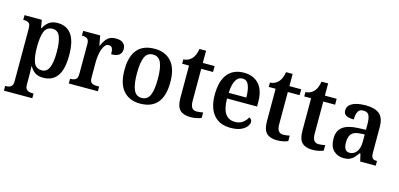

<svg xmlns="http://www.w3.org/2000/svg" viewBox="-76 -1157 3921 1887"><g transform="rotate(15 1884.5 -213.5)"><path d="M14 233V185H23Q39 185 55 180.5Q71 176 81.5 161.5Q92 147 92 117V-419Q92 -464 73.5 -476Q55 -488 27 -488H18V-536H194L208 -454H212Q232 -495 266 -520.5Q300 -546 354 -546Q446 -546 495 -479Q544 -412 544 -267Q544 -123 495 -56Q446 11 353 11Q302 11 270 -10.5Q238 -32 218 -68H214Q217 -11 217 45V119Q217 148 228 162Q239 176 254.5 180.5Q270 185 286 185H303V233ZM322 -56Q373 -56 395.5 -110Q418 -164 418 -268Q418 -371 396 -424.5Q374 -478 322 -478Q261 -478 239 -424Q217 -370 217 -268Q217 -163 239 -109.5Q261 -56 322 -56Z M612 0V-48H616Q647 -48 667.5 -60.5Q688 -73 688 -120V-420Q688 -464 668.5 -476Q649 -488 619 -488H615V-536H788L806 -437H810Q831 -487 860 -517Q889 -547 947 -547Q998 -547 1022 -524.5Q1046 -502 1046 -465Q1046 -385 940 -385Q940 -426 930.5 -446Q921 -466 894 -466Q873 -466 857.5 -447.5Q842 -429 832 -399.5Q822 -370 817.5 -336.5Q813 -303 813 -273V-115Q813 -71 832.5 -59.5Q852 -48 881 -48H908V0Z M1338 10Q1230 10 1168 -59.5Q1106 -129 1106 -270Q1106 -410 1165.5 -479Q1225 -548 1341 -548Q1449 -548 1511 -479Q1573 -410 1573 -270Q1573 -129 1513.5 -59.5Q1454 10 1338 10ZM1340 -48Q1399 -48 1422.5 -104.5Q1446 -161 1446 -270Q1446 -379 1422 -434Q1398 -489 1339 -489Q1280 -489 1256.5 -434Q1233 -379 1233 -270Q1233 -161 1257 -104.5Q1281 -48 1340 -48Z M1850 10Q1779 10 1743.5 -25Q1708 -60 1708 -147V-476H1638V-520Q1665 -521 1687 -532Q1709 -543 1723 -559Q1738 -575 1748 -599Q1758 -623 1765 -660H1832V-536H1952V-476H1832V-152Q1832 -103 1847.5 -81Q1863 -59 1896 -59Q1914 -59 1930 -61.5Q1946 -64 1961 -67V-11Q1946 -4 1916.5 3Q1887 10 1850 10Z M2259 10Q2145 10 2085.5 -62Q2026 -134 2026 -265Q2026 -405 2084 -476.5Q2142 -548 2249 -548Q2346 -548 2402 -487Q2458 -426 2458 -307V-260H2152Q2154 -154 2187.5 -106Q2221 -58 2286 -58Q2334 -58 2365 -81.5Q2396 -105 2412 -137Q2423 -133 2431.5 -123Q2440 -113 2440 -98Q2440 -75 2421 -50Q2402 -25 2362 -7.5Q2322 10 2259 10ZM2333 -318Q2333 -396 2314 -442.5Q2295 -489 2250 -489Q2206 -489 2181.5 -445Q2157 -401 2154 -318Z M2731 10Q2660 10 2624.5 -25Q2589 -60 2589 -147V-476H2519V-520Q2546 -521 2568 -532Q2590 -543 2604 -559Q2619 -575 2629 -599Q2639 -623 2646 -660H2713V-536H2833V-476H2713V-152Q2713 -103 2728.5 -81Q2744 -59 2777 -59Q2795 -59 2811 -61.5Q2827 -64 2842 -67V-11Q2827 -4 2797.5 3Q2768 10 2731 10Z M3092 10Q3021 10 2985.5 -25Q2950 -60 2950 -147V-476H2880V-520Q2907 -521 2929 -532Q2951 -543 2965 -559Q2980 -575 2990 -599Q3000 -623 3007 -660H3074V-536H3194V-476H3074V-152Q3074 -103 3089.5 -81Q3105 -59 3138 -59Q3156 -59 3172 -61.5Q3188 -64 3203 -67V-11Q3188 -4 3158.5 3Q3129 10 3092 10Z M3410 10Q3349 10 3307 -29.5Q3265 -69 3265 -152Q3265 -232 3317 -270.5Q3369 -309 3474 -313L3551 -316V-374Q3551 -429 3537 -460.5Q3523 -492 3479 -492Q3438 -492 3423.5 -462.5Q3409 -433 3409 -383Q3356 -383 3330 -398.5Q3304 -414 3304 -448Q3304 -483 3328.5 -505Q3353 -527 3395 -537.5Q3437 -548 3488 -548Q3581 -548 3628 -509.5Q3675 -471 3675 -376V-119Q3675 -78 3687.5 -63Q3700 -48 3732 -48H3735V0H3577L3559 -77H3551Q3531 -49 3512.5 -29.5Q3494 -10 3470 0Q3446 10 3410 10ZM3452 -56Q3497 -56 3524 -93Q3551 -130 3551 -191V-269L3504 -266Q3441 -262 3417 -232.5Q3393 -203 3393 -147Q3393 -56 3452 -56Z"/></g></svg>

Font: Noto Serif Sinhala SemiCondensed SemiBold
Style: Regular
Weight: 600
Width: 4
Designer: Jelle Bosma - Monotype Design Team
Foundry: Monotype Imaging Inc.
Version: Version 2.007; ttfautohint (v1.8.4.7-5d5b)